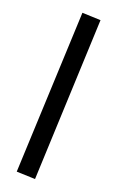

<svg xmlns="http://www.w3.org/2000/svg" viewBox="-100 -864 626 1025"><g transform="rotate(10 213.5 -352.0)"><path d="M363 -789 166 107 63 85 261 -811Z"/></g></svg>

Font: Fira Sans Compressed Medium
Style: Regular
Weight: 500
Width: 1
Designer: bBox Type GmbH & Carrois Corporate GbR & Edenspiekermann AG
Foundry: bBox Type GmbH & Carrois Corporate GbR & Edenspiekermann AG
Version: Version 4.301